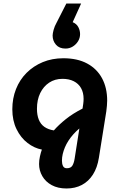

<svg xmlns="http://www.w3.org/2000/svg" viewBox="-20 -853 673 1091"><path d="M441 -833 393 -727Q415 -718 425 -699Q435 -680 435 -659Q435 -637 423.5 -618.5Q412 -600 393.5 -588.5Q375 -577 352 -577Q317 -577 298 -599Q279 -621 279 -651Q279 -662 284.5 -683Q290 -704 302 -725L357 -833ZM358 218Q309 218 274 199Q239 180 220.5 148Q202 116 202 79Q202 58 207 35.5Q212 13 218 -3Q175 -11 136.5 -40.5Q98 -70 74 -119Q50 -168 50 -232Q50 -294 71 -347Q92 -400 131 -439Q170 -478 223 -500Q276 -522 340 -522Q420 -522 475.5 -492Q531 -462 560 -408Q589 -354 589 -281Q589 -267 587.5 -251.5Q586 -236 584 -220L542 43Q533 100 508 139Q483 178 445 198Q407 218 358 218ZM360 103Q382 103 391 88.5Q400 74 404 49L431 -123Q412 -107 396.5 -89.5Q381 -72 369 -53.5Q357 -35 349 -16Q341 3 336.5 22Q332 41 332 60Q332 78 338 90.5Q344 103 360 103ZM286 -112Q314 -144 354 -176Q394 -208 449 -236L453 -263Q454 -271 454.5 -277.5Q455 -284 455 -291Q455 -327 440.5 -352.5Q426 -378 399 -391.5Q372 -405 335 -405Q292 -405 259.5 -383.5Q227 -362 208.5 -324Q190 -286 190 -235Q190 -199 200.5 -173Q211 -147 232.5 -132Q254 -117 286 -112Z"/></svg>

Font: MuseoModerno Thin SemiBold
Style: Italic
Weight: 600
Italic angle: -9°
Version: Version 1.003